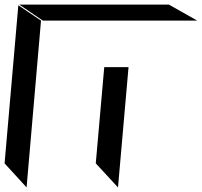

<svg xmlns="http://www.w3.org/2000/svg" viewBox="-102 -826 883 838"><path d="M759 -736 635 -806H-18L85 -736ZM14 -8 77 -736 -22 -803 -82 -113ZM413 -8 459 -533H353L316 -113Z"/></svg>

Font: FFF_HK Layer Middle
Style: Regular
Weight: 400
Italic angle: -5°
Designer: bBox Type GmbH
Foundry: bBox Type GmbH
Version: Version 0.002